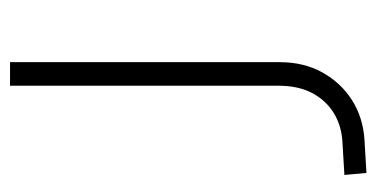

<svg xmlns="http://www.w3.org/2000/svg" viewBox="-204 -541 751 383"><g transform="rotate(-90 171.5 -349.5)"><path d="M18 6 14 -38 81 -42Q113 -44 138 -59.5Q163 -75 177.5 -102.5Q192 -130 192 -170V-705H239V-167Q239 -119 218.5 -82Q198 -45 163.5 -23Q129 -1 85 2Z"/></g></svg>

Font: Nunito Sans 7pt Condensed ExtraLight
Style: Regular
Weight: 250
Width: 3
Designer: Vernon Adams
Foundry: Vernon Adams
Version: Version 3.101;gftools[0.9.27]